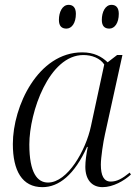

<svg xmlns="http://www.w3.org/2000/svg" viewBox="-20 -762 576 792"><path d="M431 -644C453 -644 470 -667 470 -705C470 -731 458 -742 440 -742C414 -742 400 -712 400 -680C400 -654 412 -644 431 -644ZM254 -644C276 -644 293 -667 293 -705C293 -731 281 -742 263 -742C237 -742 223 -712 223 -680C223 -654 235 -644 254 -644ZM155 10C223 10 287 -41 339 -156H342C336 -126 332 -97 332 -74C332 -22 358 10 403 10C446 10 492 -16 520 -42L515 -50C485 -26 463 -13 437 -13C408 -13 396 -38 396 -83C396 -112 406 -178 413 -208L485 -535H463L424 -505C399 -529 367 -546 319 -546C137 -546 33 -324 33 -168C33 -58 71 10 155 10ZM178 -9C134 -9 101 -49 101 -166C101 -299 182 -535 324 -535C359 -535 393 -522 410 -496L355 -241C334 -142 259 -9 178 -9Z"/></svg>

Font: Noto Serif Display Light
Style: Italic
Weight: 300
Italic angle: -12°
Designer: Monotype Design Team
Foundry: Monotype Imaging Inc.
Version: Version 2.009